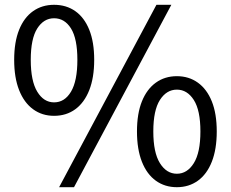

<svg xmlns="http://www.w3.org/2000/svg" viewBox="-20 -766 961 799"><path d="M205 -284Q155 -284 117.5 -311.5Q80 -339 59.5 -391Q39 -443 39 -517Q39 -591 59.5 -642Q80 -693 117.5 -719.5Q155 -746 205 -746Q256 -746 293.5 -719.5Q331 -693 351.5 -642Q372 -591 372 -517Q372 -443 351.5 -391Q331 -339 293.5 -311.5Q256 -284 205 -284ZM205 -340Q249 -340 275.5 -384.5Q302 -429 302 -517Q302 -605 275.5 -647.5Q249 -690 205 -690Q162 -690 135 -647.5Q108 -605 108 -517Q108 -429 135 -384.5Q162 -340 205 -340ZM226 13 631 -746H693L288 13ZM716 13Q666 13 628.5 -14Q591 -41 570.5 -93Q550 -145 550 -219Q550 -293 570.5 -344Q591 -395 628.5 -422Q666 -449 716 -449Q766 -449 803.5 -422Q841 -395 861.5 -344Q882 -293 882 -219Q882 -145 861.5 -93Q841 -41 803.5 -14Q766 13 716 13ZM716 -43Q759 -43 786.5 -87Q814 -131 814 -219Q814 -307 786.5 -350Q759 -393 716 -393Q673 -393 645.5 -350Q618 -307 618 -219Q618 -131 645.5 -87Q673 -43 716 -43Z"/></svg>

Font: Noto Sans HK Thin
Style: Regular
Weight: 400
Version: Version 2.004-H2;hotconv 1.0.118;makeotfexe 2.5.65603